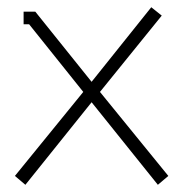

<svg xmlns="http://www.w3.org/2000/svg" viewBox="-20 -496 504 528"><path d="M77.1 -463.9 231.9 -271 396 -476.1 424.8 -453.1 254.9 -243.2 442.9 -12.2 414.1 12.2 231.9 -214.8 49.8 12.2 21 -12.2 209 -243.2 60.1 -429.2H44.9V-463.9Z"/></svg>

Font: RawengulkPcs
Style: Regular
Weight: 400
Version: Version 0.92